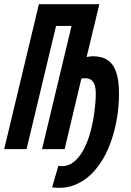

<svg xmlns="http://www.w3.org/2000/svg" viewBox="-45 -713 625 918"><path d="M204 183 234 80Q273 86 302.5 65Q332 44 353 5.5Q374 -33 387 -81Q400 -129 406.5 -178Q413 -227 413 -267Q413 -288 408.5 -304Q404 -320 393 -329.5Q382 -339 361 -339Q357 -339 353 -338.5Q349 -338 344 -337L264 0H156L297 -589H223L82 0H-25L141 -693H430L369 -440Q377 -442 384.5 -443Q392 -444 399 -444Q443 -444 470.5 -425Q498 -406 511 -366.5Q524 -327 524 -265Q524 -198 511 -130Q498 -62 472.5 -2.5Q447 57 408.5 101.5Q370 146 319 168.5Q268 191 204 183Z"/></svg>

Font: Ubuntu Sans Mono
Style: Bold Italic
Weight: 700
Italic angle: -13.5°
Monospace: yes
Designer: Dalton Maag Ltd
Foundry: Dalton Maag Ltd
Version: Version 1.006